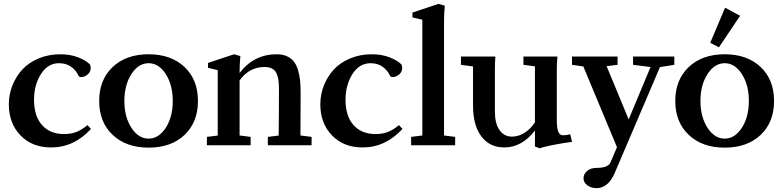

<svg xmlns="http://www.w3.org/2000/svg" viewBox="-20 -746 4020 986"><path d="M242.7 11.2Q144.5 11.2 85 -51Q25.4 -113.3 25.4 -210.4Q25.4 -260.7 43.5 -306.6Q61.5 -352.5 94.2 -388.4Q127 -424.3 178 -445.8Q229 -467.3 290 -467.3Q340.8 -467.3 381.6 -451.4Q422.4 -435.5 442.4 -414.6Q445.8 -405.8 445.8 -396.5Q445.8 -376.5 429.7 -363.3Q413.6 -350.1 397.5 -350.1Q386.2 -350.1 383.3 -357.4Q370.1 -385.7 344.7 -403.6Q319.3 -421.4 283.2 -421.4Q225.6 -421.4 190.2 -365.5Q154.8 -309.6 154.8 -233.9Q154.8 -149.9 195.8 -103.8Q236.8 -57.6 309.1 -57.6Q345.7 -57.6 373.5 -68.8Q401.4 -80.1 429.2 -103.5L447.3 -84Q359.9 11.2 242.7 11.2Z M927.5 -53Q858.4 12.2 743.2 12.2Q627.9 12.2 558.6 -53.2Q489.3 -118.7 489.3 -227.5Q489.3 -336.4 558.6 -401.9Q627.9 -467.3 743.2 -467.3Q858.4 -467.3 927.5 -402.1Q996.6 -336.9 996.6 -227.5Q996.6 -118.2 927.5 -53ZM654.8 -89.8Q690.9 -34.2 743.2 -34.2Q795.4 -34.2 831.3 -89.8Q867.2 -145.5 867.2 -227.5Q867.2 -309.6 831.3 -365.5Q795.4 -421.4 743.2 -421.4Q690.9 -421.4 654.8 -365.5Q618.7 -309.6 618.7 -227.5Q618.7 -145.5 654.8 -89.8Z M1042.5 0V-43L1098.1 -49.8V-385.7L1048.3 -397.9V-422.9L1182.1 -467.3L1214.4 -458Q1210.4 -418 1210.4 -375V-371.1Q1283.7 -467.3 1400.9 -467.3Q1430.7 -467.3 1452.6 -457.5Q1474.6 -447.8 1488 -431.2Q1501.5 -414.6 1509.8 -388.2Q1518.1 -361.8 1521 -332.8Q1523.9 -303.7 1523.9 -265.1Q1523.9 -120.6 1522.9 -50.3L1580.1 -43V0H1355.5V-43L1411.1 -49.8Q1412.6 -166 1412.6 -288.1Q1412.6 -316.4 1409.9 -335Q1407.2 -353.5 1399.7 -369.9Q1392.1 -386.2 1377 -394Q1361.8 -401.9 1338.4 -401.9Q1259.8 -401.9 1210.4 -333V-50.3L1267.1 -43V0Z M1842.3 11.2Q1744.1 11.2 1684.6 -51Q1625 -113.3 1625 -210.4Q1625 -260.7 1643.1 -306.6Q1661.1 -352.5 1693.8 -388.4Q1726.6 -424.3 1777.6 -445.8Q1828.6 -467.3 1889.6 -467.3Q1940.4 -467.3 1981.2 -451.4Q2022 -435.5 2042 -414.6Q2045.4 -405.8 2045.4 -396.5Q2045.4 -376.5 2029.3 -363.3Q2013.2 -350.1 1997.1 -350.1Q1985.8 -350.1 1982.9 -357.4Q1969.7 -385.7 1944.3 -403.6Q1918.9 -421.4 1882.8 -421.4Q1825.2 -421.4 1789.8 -365.5Q1754.4 -309.6 1754.4 -233.9Q1754.4 -149.9 1795.4 -103.8Q1836.4 -57.6 1908.7 -57.6Q1945.3 -57.6 1973.1 -68.8Q2001 -80.1 2028.8 -103.5L2046.9 -84Q1959.5 11.2 1842.3 11.2Z M2091.3 0V-43L2148.9 -50.3V-644.5L2098.1 -656.7V-681.6L2231.9 -726.1L2264.2 -716.8Q2260.3 -679.2 2260.3 -634.8V-50.3L2317.4 -43V0Z M2569.3 11.2Q2495.1 11.2 2452.1 -45.4Q2409.2 -102.1 2409.2 -204.1V-404.8L2347.2 -413.1V-455.6H2523.9Q2521.5 -421.4 2521.5 -390.6V-172.9Q2521.5 -112.3 2544.9 -78.4Q2568.4 -44.4 2609.4 -44.4Q2642.1 -44.4 2672.9 -63.5Q2703.6 -82.5 2727.1 -117.2V-405.3L2668 -413.1V-455.6H2842.8Q2839.4 -423.8 2839.4 -390.6V-129.9Q2839.4 -85 2847.7 -68.1Q2856 -51.3 2870.6 -51.3Q2891.1 -51.3 2908.2 -56.6L2917.5 -17.6Q2878.4 -12.7 2826.4 -2.7Q2774.4 7.3 2751.5 15.6L2727.1 6.3V-75.7Q2660.2 11.2 2569.3 11.2Z M3043.5 220.2Q3016.1 220.2 2996.3 205.6Q2976.6 190.9 2976.6 169.9Q2976.6 147.5 2995.1 131.8Q3013.7 116.2 3043.9 116.2Q3103 116.2 3115.2 87.9L3148.4 9.8L2975.6 -404.8L2917.5 -413.1V-455.6H3151.4V-413.1L3095.2 -406.2L3208.5 -132.8L3320.8 -401.9L3231 -413.1V-455.6H3442.9V-413.1L3369.1 -401.4L3136.7 142.6Q3103 220.2 3043.5 220.2Z M3671.9 -502.9 3627.4 -526.4 3703.6 -706.5 3780.8 -665ZM3886 -53Q3816.9 12.2 3701.7 12.2Q3586.4 12.2 3517.1 -53.2Q3447.8 -118.7 3447.8 -227.5Q3447.8 -336.4 3517.1 -401.9Q3586.4 -467.3 3701.7 -467.3Q3816.9 -467.3 3886 -402.1Q3955.1 -336.9 3955.1 -227.5Q3955.1 -118.2 3886 -53ZM3613.3 -89.8Q3649.4 -34.2 3701.7 -34.2Q3753.9 -34.2 3789.8 -89.8Q3825.7 -145.5 3825.7 -227.5Q3825.7 -309.6 3789.8 -365.5Q3753.9 -421.4 3701.7 -421.4Q3649.4 -421.4 3613.3 -365.5Q3577.1 -309.6 3577.1 -227.5Q3577.1 -145.5 3613.3 -89.8Z"/></svg>

Font: Elstob 6pt SemiBold
Style: Regular
Weight: 600
Designer: Peter S. Baker
Version: Version 1.015